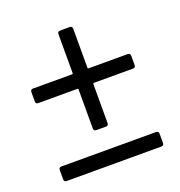

<svg xmlns="http://www.w3.org/2000/svg" viewBox="-100 -625 641 683"><g transform="rotate(-20 221.0 -283.5)"><path d="M190 -172V-319Q190 -323 186 -323H39Q29 -323 29 -333V-368Q29 -378 39 -378H186Q190 -378 190 -382V-529Q190 -539 200 -539H236Q246 -539 246 -529V-382Q246 -378 250 -378H397Q407 -378 407 -368V-333Q407 -323 397 -323H250Q246 -323 246 -319V-172Q246 -162 236 -162H200Q190 -162 190 -172ZM29 -38V-73Q29 -83 39 -83H397Q407 -83 407 -73V-38Q407 -28 397 -28H39Q29 -28 29 -38Z"/></g></svg>

Font: Barlow Condensed
Style: Regular
Weight: 400
Width: 3
Designer: Jeremy Tribby
Foundry: Tribby Type
Version: Version 1.500